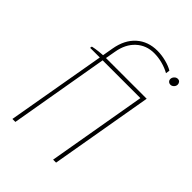

<svg xmlns="http://www.w3.org/2000/svg" viewBox="-210 -816 914 914"><g transform="rotate(45 247.5 -359.0)"><path d="M146 -520H417L414 -501H65L67 -511Q84 -515 107 -517.5Q130 -520 146 -520ZM302 -718Q330 -718 359.5 -710.5Q389 -703 409 -691L406 -671Q383 -684 355 -691.5Q327 -699 299 -699Q246 -699 209 -665Q172 -631 162 -571L152 -515L151 -510L63 0H43L143 -574Q155 -643 197 -680.5Q239 -718 302 -718ZM407 -520H427L337 0H317ZM440 -666Q440 -676 447.5 -684Q455 -692 465 -692Q474 -692 479 -686Q484 -680 484 -672Q484 -662 476.5 -654.5Q469 -647 460 -647Q451 -647 445.5 -652.5Q440 -658 440 -666Z"/></g></svg>

Font: Fixel Italic Variable Display Thin
Style: Italic
Weight: 100
Italic angle: -10°
Designer: AlfaBravo + MacPaw
Foundry: Kyrylo Tkachov, Marchela Mozhyna, Serhii Makarenko, Maria Weinstein, Zakhar Kryvoshyya
Version: Version 1.210;Glyphs 3.2 (3217)